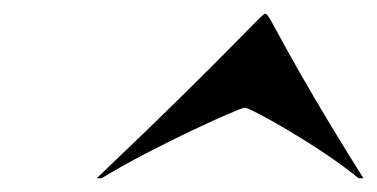

<svg xmlns="http://www.w3.org/2000/svg" viewBox="-20 -839 550 280"><path d="M367 -819C361 -819 322 -770 121 -579H128C205 -626 330 -682 337 -682C345 -682 446 -626 503 -579H510C390 -770 374 -819 367 -819Z"/></svg>

Font: Beautique Display Medium
Style: Bold
Weight: 900
Italic angle: -12°
Designer: Nhat-Quang Ngo
Version: Version 1.100;Glyphs 3.2.3 (3260)